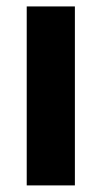

<svg xmlns="http://www.w3.org/2000/svg" viewBox="-20 -562 309 582"><path d="M61 0V-542.5H207V0Z"/></svg>

Font: Inter 16pt
Style: Bold
Weight: 700
Version: Version 4.001;git-66647c0bb